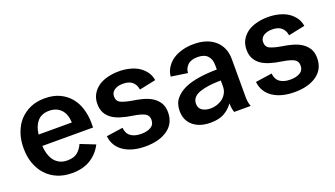

<svg xmlns="http://www.w3.org/2000/svg" viewBox="-51 -839 2100 1204"><g transform="rotate(-20 999.0 -237.0)"><path d="M476.1 -104Q448.2 -50.3 398.4 -18.6Q348.1 13.2 273.9 13.2Q218.8 13.2 176.3 -4.9Q133.3 -22.9 102.5 -56.2Q72.8 -88.4 55.7 -134.8Q39.1 -180.2 39.1 -237.8Q39.1 -294.4 55.7 -339.8Q73.2 -387.7 102.5 -418.5Q134.3 -451.7 175.3 -469.2Q216.3 -486.8 270 -486.8Q326.7 -486.8 369.1 -466.8Q410.6 -447.3 438.5 -413.6Q466.3 -379.9 479.5 -335.4Q493.2 -289.1 493.2 -243.2V-210.9H154.8Q155.3 -185.1 163.1 -159.2Q170.9 -133.3 184.1 -114.3Q196.8 -96.2 219.7 -83.5Q241.2 -71.8 272.9 -71.8Q316.4 -71.8 340.3 -91.8Q363.8 -111.3 377.9 -143.1ZM269 -403.8Q217.8 -403.8 189.9 -371.1Q162.6 -338.4 157.2 -286.1H378.9Q376.5 -343.3 347.2 -373.5Q317.4 -403.8 269 -403.8Z M683.1 -348.1Q683.1 -315.9 710 -304.2Q737.3 -292.5 780.8 -285.2Q818.4 -279.8 852.1 -270.5Q887.7 -260.3 911.6 -244.6Q937.5 -227.5 952.6 -202.6Q967.8 -177.2 967.8 -140.1Q967.8 -67.4 912.6 -27.3Q856.4 13.2 763.7 13.2Q675.8 13.2 620.1 -23.4Q563.5 -60.5 555.7 -129.9L666 -146Q669.4 -106.4 695.8 -87.9Q721.2 -69.8 765.1 -69.8Q804.7 -69.8 829.6 -85Q854 -99.6 854 -131.8Q854 -160.2 831.1 -173.3Q807.1 -187 749 -195.8Q710.4 -201.2 674.8 -212.4Q640.6 -223.1 618.2 -239.3Q595.7 -255.4 582 -280.3Q568.8 -304.7 568.8 -339.8Q568.8 -377 585 -404.8Q601.6 -433.1 627.9 -451.2Q654.3 -469.2 690.4 -478Q725.6 -486.8 763.7 -486.8Q803.2 -486.8 836.9 -478Q872.6 -468.8 897 -452.6Q922.4 -435.5 939.5 -411.6Q955.6 -388.7 960.9 -356.9L851.1 -334Q845.7 -368.2 823.7 -386.7Q802.2 -404.8 761.7 -404.8Q728 -404.8 706.1 -390.6Q683.1 -376 683.1 -348.1Z M1358.4 0Q1354.5 -8.3 1351.6 -23.9Q1348.6 -40.5 1348.6 -61Q1326.2 -28.3 1290 -7.3Q1254.9 13.2 1197.3 13.2Q1125.5 13.2 1082 -22.9Q1038.6 -59.1 1038.6 -122.1Q1038.6 -170.4 1064 -201.7Q1089.4 -232.9 1131.8 -252Q1173.3 -270.5 1230 -278.8Q1287.1 -287.1 1346.7 -287.1V-316.9Q1346.7 -355.5 1325.7 -378.4Q1304.7 -401.9 1259.3 -401.9Q1214.4 -401.9 1192.4 -379.9Q1169.9 -357.4 1169.4 -328.1L1059.6 -344.2Q1063 -378.4 1081.1 -405.3Q1099.1 -432.6 1126 -450.2Q1152.3 -467.8 1189 -477.5Q1223.1 -486.8 1263.7 -486.8Q1307.6 -486.8 1341.8 -476.1Q1376.5 -465.3 1402.8 -443.4Q1428.2 -422.4 1442.9 -390.1Q1457.5 -357.9 1457.5 -314.9V-64.9Q1457.5 -43 1460.4 -28.3Q1463.4 -12.7 1468.3 0ZM1228.5 -70.8Q1251 -70.8 1272 -78.1Q1293.5 -85.4 1310.1 -98.6Q1325.7 -110.8 1336.4 -130.9Q1346.7 -149.9 1346.7 -174.8V-213.9Q1258.8 -213.9 1204.6 -194.8Q1150.4 -175.8 1150.4 -128.9Q1150.4 -100.1 1172.4 -85.4Q1194.3 -70.8 1228.5 -70.8Z M1678.2 -348.1Q1678.2 -315.9 1705.1 -304.2Q1732.4 -292.5 1775.9 -285.2Q1813.5 -279.8 1847.2 -270.5Q1882.8 -260.3 1906.7 -244.6Q1932.6 -227.5 1947.8 -202.6Q1962.9 -177.2 1962.9 -140.1Q1962.9 -67.4 1907.7 -27.3Q1851.6 13.2 1758.8 13.2Q1670.9 13.2 1615.2 -23.4Q1558.6 -60.5 1550.8 -129.9L1661.1 -146Q1664.6 -106.4 1690.9 -87.9Q1716.3 -69.8 1760.3 -69.8Q1799.8 -69.8 1824.7 -85Q1849.1 -99.6 1849.1 -131.8Q1849.1 -160.2 1826.2 -173.3Q1802.2 -187 1744.1 -195.8Q1705.6 -201.2 1669.9 -212.4Q1635.7 -223.1 1613.3 -239.3Q1590.8 -255.4 1577.1 -280.3Q1564 -304.7 1564 -339.8Q1564 -377 1580.1 -404.8Q1596.7 -433.1 1623 -451.2Q1649.4 -469.2 1685.5 -478Q1720.7 -486.8 1758.8 -486.8Q1798.3 -486.8 1832 -478Q1867.7 -468.8 1892.1 -452.6Q1917.5 -435.5 1934.6 -411.6Q1950.7 -388.7 1956.1 -356.9L1846.2 -334Q1840.8 -368.2 1818.8 -386.7Q1797.4 -404.8 1756.8 -404.8Q1723.1 -404.8 1701.2 -390.6Q1678.2 -376 1678.2 -348.1Z"/></g></svg>

Font: Post Grotesk Medium
Style: Medium
Weight: 500
Version: Version 1.0